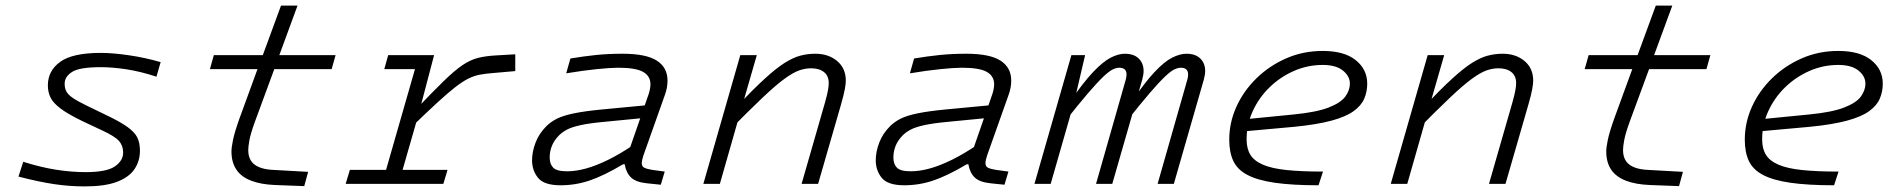

<svg xmlns="http://www.w3.org/2000/svg" viewBox="-20 -657 6794 686"><path d="M480 -118Q480 -81 460 -52Q440 -23 397 -7Q354 9 283 9Q228 9 174 1Q120 -7 46 -26L63 -79Q126 -59 181 -50.5Q236 -42 286 -42Q361 -42 390.5 -62.5Q420 -83 420 -112Q420 -136 405.5 -153Q391 -170 343 -192L277 -223Q223 -249 196 -269.5Q169 -290 160 -309.5Q151 -329 151 -352Q151 -404 195 -436Q239 -468 340 -468Q383 -468 441 -459.5Q499 -451 554 -435L539 -383Q481 -402 431 -409.5Q381 -417 340 -417Q264 -417 237.5 -400Q211 -383 211 -358Q211 -342 217 -330.5Q223 -319 239.5 -307.5Q256 -296 289 -280L355 -248Q408 -223 434.5 -204Q461 -185 470.5 -166Q480 -147 480 -118Z M890 -220Q875 -178 871 -155.5Q867 -133 867 -121Q867 -86 889.5 -69Q912 -52 956 -50L1081 -43L1067 8L962 4Q912 2 877 -11.5Q842 -25 824.5 -51Q807 -77 807 -116Q807 -130 812.5 -157Q818 -184 835 -232L900 -410H730L744 -460H919L984 -637H1043L978 -460H1179L1165 -410H960Z M1531 -460 1475 -247 1404 0H1345L1477 -460ZM1447 -200 1465 -265Q1526 -329 1565 -367Q1604 -405 1632 -424Q1660 -443 1687.5 -450Q1715 -457 1752 -459L1821 -463V-403L1741 -396Q1714 -394 1693.5 -390Q1673 -386 1653 -376Q1633 -366 1606.5 -345.5Q1580 -325 1542 -290Q1504 -255 1447 -200ZM1367 -460H1530L1516 -410H1353ZM1230 -50H1579L1564 0H1215Z M2006 -45Q2038 -45 2074 -55Q2110 -65 2152 -85.5Q2194 -106 2243 -139L2212 -70H2206Q2139 -30 2088 -12.5Q2037 5 1983 5Q1924 5 1902.5 -21.5Q1881 -48 1881 -84Q1881 -115 1893.5 -147.5Q1906 -180 1932 -206Q1948 -222 1970 -233Q1992 -244 2030.5 -252Q2069 -260 2132 -266L2311 -283L2296 -237L2142 -222Q2087 -217 2055 -210Q2023 -203 2006 -194Q1989 -185 1978 -174Q1960 -156 1952 -136Q1944 -116 1944 -94Q1944 -71 1956.5 -58Q1969 -45 2006 -45ZM2279 -102Q2276 -93 2274.5 -86Q2273 -79 2273 -74Q2273 -62 2282.5 -57.5Q2292 -53 2311 -50L2355 -44L2341 3L2292 -2Q2252 -6 2234.5 -23Q2217 -40 2212 -70L2217 -89L2298 -322Q2301 -332 2302.5 -340.5Q2304 -349 2304 -356Q2304 -385 2278 -400Q2252 -415 2189 -415Q2161 -415 2112 -410Q2063 -405 2003 -395L2018 -448Q2066 -456 2109.5 -460.5Q2153 -465 2205 -465Q2288 -465 2326.5 -440.5Q2365 -416 2365 -369Q2365 -358 2363 -345.5Q2361 -333 2356 -319Z M2684 -460 2626 -259 2552 0H2493L2625 -460ZM2583 -188 2612 -276Q2671 -338 2712 -375.5Q2753 -413 2783 -432Q2813 -451 2839 -458Q2865 -465 2893 -465Q2940 -465 2971 -439Q3002 -413 3002 -369Q3002 -358 2998.5 -338.5Q2995 -319 2985 -284L2903 0H2844L2928 -292Q2936 -321 2938.5 -335.5Q2941 -350 2941 -360Q2941 -386 2924 -399.5Q2907 -413 2878 -413Q2857 -413 2835.5 -405.5Q2814 -398 2783 -375.5Q2752 -353 2704.5 -308Q2657 -263 2583 -188Z M3234 -45Q3266 -45 3302 -55Q3338 -65 3380 -85.5Q3422 -106 3471 -139L3440 -70H3434Q3367 -30 3316 -12.5Q3265 5 3211 5Q3152 5 3130.5 -21.5Q3109 -48 3109 -84Q3109 -115 3121.5 -147.5Q3134 -180 3160 -206Q3176 -222 3198 -233Q3220 -244 3258.5 -252Q3297 -260 3360 -266L3539 -283L3524 -237L3370 -222Q3315 -217 3283 -210Q3251 -203 3234 -194Q3217 -185 3206 -174Q3188 -156 3180 -136Q3172 -116 3172 -94Q3172 -71 3184.5 -58Q3197 -45 3234 -45ZM3507 -102Q3504 -93 3502.5 -86Q3501 -79 3501 -74Q3501 -62 3510.5 -57.5Q3520 -53 3539 -50L3583 -44L3569 3L3520 -2Q3480 -6 3462.5 -23Q3445 -40 3440 -70L3445 -89L3526 -322Q3529 -332 3530.5 -340.5Q3532 -349 3532 -356Q3532 -385 3506 -400Q3480 -415 3417 -415Q3389 -415 3340 -410Q3291 -405 3231 -395L3246 -448Q3294 -456 3337.5 -460.5Q3381 -465 3433 -465Q3516 -465 3554.5 -440.5Q3593 -416 3593 -369Q3593 -358 3591 -345.5Q3589 -333 3584 -319Z M3857 -460 3817 -289H3825L3814 -279L3734 0H3676L3808 -460ZM3781 -218 3800 -289Q3849 -361 3885 -399Q3921 -437 3948.5 -451Q3976 -465 3999 -465Q4031 -465 4048.5 -448Q4066 -431 4066 -403Q4066 -396 4064.5 -388Q4063 -380 4061 -372L4037 -289H4047L4030 -264L3954 0H3896L3997 -354Q4001 -367 4003 -375.5Q4005 -384 4005 -391Q4005 -415 3979 -415Q3969 -415 3956 -409Q3943 -403 3922 -383Q3901 -363 3867 -323.5Q3833 -284 3781 -218ZM4001 -218 4020 -289Q4069 -361 4104.5 -399Q4140 -437 4168 -451Q4196 -465 4219 -465Q4251 -465 4268.5 -448Q4286 -431 4286 -403Q4286 -396 4284.5 -388Q4283 -380 4281 -372L4174 0H4116L4217 -354Q4221 -367 4223 -375.5Q4225 -384 4225 -391Q4225 -415 4199 -415Q4189 -415 4176 -409Q4163 -403 4142 -383Q4121 -363 4087 -323.5Q4053 -284 4001 -218Z M4706 -425Q4652 -425 4603 -403.5Q4554 -382 4516 -345Q4478 -308 4456 -260Q4434 -212 4434 -159Q4434 -126 4447.5 -104Q4461 -82 4492.5 -68.5Q4524 -55 4576.5 -49.5Q4629 -44 4707 -44L4691 5Q4597 5 4535 -4Q4473 -13 4437 -32Q4401 -51 4386.5 -82Q4372 -113 4372 -158Q4372 -219 4397.5 -275.5Q4423 -332 4469 -377Q4515 -422 4575.5 -448.5Q4636 -475 4706 -475Q4783 -475 4824 -442Q4865 -409 4865 -358Q4865 -330 4854.5 -305Q4844 -280 4816.5 -260Q4789 -240 4737.5 -226Q4686 -212 4605 -204L4395 -185L4409 -229L4602 -248Q4684 -256 4727.5 -273Q4771 -290 4787 -312.5Q4803 -335 4803 -358Q4803 -385 4778 -405Q4753 -425 4706 -425Z M5140 -460 5082 -259 5008 0H4949L5081 -460ZM5039 -188 5068 -276Q5127 -338 5168 -375.5Q5209 -413 5239 -432Q5269 -451 5295 -458Q5321 -465 5349 -465Q5396 -465 5427 -439Q5458 -413 5458 -369Q5458 -358 5454.5 -338.5Q5451 -319 5441 -284L5359 0H5300L5384 -292Q5392 -321 5394.5 -335.5Q5397 -350 5397 -360Q5397 -386 5380 -399.5Q5363 -413 5334 -413Q5313 -413 5291.5 -405.5Q5270 -398 5239 -375.5Q5208 -353 5160.5 -308Q5113 -263 5039 -188Z M5802 -220Q5787 -178 5783 -155.5Q5779 -133 5779 -121Q5779 -86 5801.5 -69Q5824 -52 5868 -50L5993 -43L5979 8L5874 4Q5824 2 5789 -11.5Q5754 -25 5736.5 -51Q5719 -77 5719 -116Q5719 -130 5724.5 -157Q5730 -184 5747 -232L5812 -410H5642L5656 -460H5831L5896 -637H5955L5890 -460H6091L6077 -410H5872Z M6548 -425Q6494 -425 6445 -403.5Q6396 -382 6358 -345Q6320 -308 6298 -260Q6276 -212 6276 -159Q6276 -126 6289.5 -104Q6303 -82 6334.5 -68.5Q6366 -55 6418.5 -49.5Q6471 -44 6549 -44L6533 5Q6439 5 6377 -4Q6315 -13 6279 -32Q6243 -51 6228.5 -82Q6214 -113 6214 -158Q6214 -219 6239.5 -275.5Q6265 -332 6311 -377Q6357 -422 6417.5 -448.5Q6478 -475 6548 -475Q6625 -475 6666 -442Q6707 -409 6707 -358Q6707 -330 6696.5 -305Q6686 -280 6658.5 -260Q6631 -240 6579.5 -226Q6528 -212 6447 -204L6237 -185L6251 -229L6444 -248Q6526 -256 6569.5 -273Q6613 -290 6629 -312.5Q6645 -335 6645 -358Q6645 -385 6620 -405Q6595 -425 6548 -425Z"/></svg>

Font: Intel One Mono Light
Style: Italic
Weight: 300
Italic angle: -16°
Monospace: yes
Designer: Fred Shallcrass
Foundry: Frere-Jones Type LLC
Version: Version 1.004